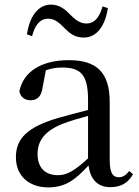

<svg xmlns="http://www.w3.org/2000/svg" viewBox="-20 -798 605 833"><path d="M97 -649 119 -641C132 -690 154 -717 189 -717C220 -717 240 -696 263 -673C283 -653 306 -635 343 -635C400 -635 436 -685 448 -763L425 -770C411 -722 390 -696 355 -696C325 -696 304 -715 281 -738C261 -759 236 -778 201 -778C145 -778 108 -726 97 -649ZM459 14C503 14 535 -3 557 -42L541 -56C524 -36 512 -29 496 -29C470 -29 456 -46 456 -104V-355C456 -483 400 -537 279 -537C158 -537 81 -486 64 -402C69 -377 87 -363 113 -363C140 -363 160 -378 165 -420L179 -493C204 -502 227 -505 250 -505C329 -505 362 -475 362 -365V-321C320 -310 274 -298 235 -287C97 -247 49 -196 49 -116C49 -32 109 15 189 15C263 15 306 -17 364 -80C372 -21 402 14 459 14ZM362 -111C302 -55 268 -38 232 -38C178 -38 143 -68 143 -130C143 -189 176 -232 257 -263C287 -274 324 -285 362 -295Z"/></svg>

Font: Noto Serif HK Medium
Style: Regular
Weight: 500
Designer: Ryoko NISHIZUKA 西塚涼子 (kana & ideographs); Frank Grießhammer (Latin, Greek & Cyrillic); Wenlong ZHANG 张文龙 (bopomofo); San
Foundry: Adobe
Version: Version 2.001;hotconv 1.1.0;makeotfexe 2.6.0